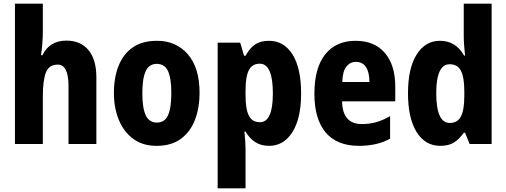

<svg xmlns="http://www.w3.org/2000/svg" viewBox="-20 -780 2743 1040"><path d="M212 -611Q212 -575 209 -540Q206 -505 202 -481H210Q248 -560 340 -560Q416 -560 459 -509Q502 -458 502 -360V0H351V-315Q351 -430 293 -430Q245 -430 228.5 -387Q212 -344 212 -256V0H61V-760H212Z M1061 -276Q1061 -197 1036.5 -132Q1012 -67 960.5 -28.5Q909 10 828 10Q753 10 701.5 -28Q650 -66 623.5 -131Q597 -196 597 -276Q597 -360 622.5 -424Q648 -488 699.5 -523.5Q751 -559 831 -559Q934 -559 997.5 -486Q1061 -413 1061 -276ZM751 -275Q751 -195 769.5 -155.5Q788 -116 830 -116Q872 -116 890 -155.5Q908 -195 908 -276Q908 -356 890 -395Q872 -434 829 -434Q788 -434 769.5 -395Q751 -356 751 -275Z M1437 -559Q1518 -559 1564.5 -485Q1611 -411 1611 -274Q1611 -139 1564 -64.5Q1517 10 1438 10Q1394 10 1363 -10Q1332 -30 1310 -67H1304Q1310 -6 1310 24V240H1159V-549H1281L1302 -478H1310Q1335 -523 1364.5 -541Q1394 -559 1437 -559ZM1387 -435Q1346 -435 1328 -400Q1310 -365 1310 -289V-264Q1310 -189 1328 -153.5Q1346 -118 1388 -118Q1458 -118 1458 -274Q1458 -435 1387 -435Z M1906 -559Q2008 -559 2064.5 -493.5Q2121 -428 2121 -310V-231H1833Q1835 -108 1940 -108Q1981 -108 2017 -118Q2053 -128 2093 -151V-29Q2024 10 1924 10Q1805 10 1744 -62.5Q1683 -135 1683 -272Q1683 -412 1741.5 -485.5Q1800 -559 1906 -559ZM1908 -445Q1877 -445 1856.5 -420Q1836 -395 1834 -336H1981Q1981 -388 1962.5 -416.5Q1944 -445 1908 -445Z M2365 10Q2283 10 2236.5 -65Q2190 -140 2190 -275Q2190 -411 2237 -485Q2284 -559 2363 -559Q2449 -559 2494 -479H2499Q2496 -508 2494 -534.5Q2492 -561 2492 -584V-760H2643V0H2524L2499 -61H2492Q2468 -26 2439 -8Q2410 10 2365 10ZM2416 -114Q2458 -114 2476.5 -149Q2495 -184 2495 -259V-286Q2495 -360 2477 -396Q2459 -432 2416 -432Q2343 -432 2343 -276Q2343 -114 2416 -114Z"/></svg>

Font: Noto Sans Telugu Condensed ExtraBold
Style: Regular
Weight: 800
Width: 3
Designer: Jelle Bosma - Monotype Design Team
Foundry: Monotype Imaging Inc.
Version: Version 2.005; ttfautohint (v1.8.4.7-5d5b)